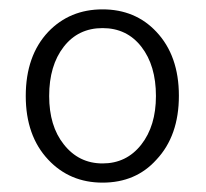

<svg xmlns="http://www.w3.org/2000/svg" viewBox="-20 -828 440 410"><path d="M199 -438Q129 -438 83 -487Q35 -538 35 -623Q35 -709 83 -760Q129 -808 199 -808Q269 -808 314 -760Q362 -709 362 -623.5Q362 -538 314 -487Q270 -438 199 -438ZM199 -479Q250 -479 281.5 -519Q313 -559 313 -623Q313 -688 282 -728Q251 -768 199 -768Q147 -768 116 -728Q85 -688 85 -623Q85 -559 116 -520Q148 -479 199 -479Z"/></svg>

Font: GenSekiGothic TW L
Style: Regular
Weight: 300
Version: Version 1.501;PS 1;hotconv 16.6.51;makeotf.lib2.5.65220